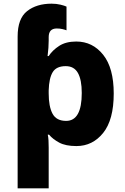

<svg xmlns="http://www.w3.org/2000/svg" viewBox="-20 -785 681 1045"><path d="M261 -765Q287 -765 309.5 -759.5Q332 -754 342 -749V-620Q335 -623 320.5 -626.5Q306 -630 289 -630Q245 -630 245 -583V-564Q245 -544 243.5 -524.5Q242 -505 239 -480H245Q266 -512 302.5 -535.5Q339 -559 395 -559Q484 -559 541.5 -487Q599 -415 599 -276Q599 -133 541.5 -61.5Q484 10 396 10Q337 10 302 -9Q267 -28 247 -52H240Q243 -39 244 -20.5Q245 -2 245 19V240H76V-586Q76 -684 127.5 -724.5Q179 -765 261 -765ZM338 -425Q287 -425 267 -392.5Q247 -360 245 -293V-277Q245 -205 266 -166Q287 -127 340 -127Q425 -127 425 -279Q425 -351 404 -388Q383 -425 338 -425Z"/></svg>

Font: Noto Sans ExtraBold
Style: Regular
Weight: 800
Designer: Monotype Design Team
Foundry: Monotype Imaging Inc.
Version: Version 2.007